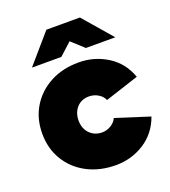

<svg xmlns="http://www.w3.org/2000/svg" viewBox="-133 -810 816 920"><g transform="rotate(-20 275.0 -350.0)"><path d="M302 12Q220 12 156 -21.5Q92 -55 56 -114.5Q20 -174 20 -250Q20 -327 56 -386Q92 -445 155 -478.5Q218 -512 300 -512Q379 -512 445 -471Q511 -430 539 -352L367 -296Q359 -316 337.5 -329Q316 -342 290 -342Q265 -342 246 -330.5Q227 -319 216 -298Q205 -277 205 -250Q205 -223 216 -202.5Q227 -182 247 -170Q267 -158 292 -158Q317 -158 338 -171Q359 -184 368 -204L540 -149Q512 -71 446.5 -29.5Q381 12 302 12ZM357 -565 210 -699V-712H380L507 -565ZM82 -565 209 -712H379V-699L232 -565Z"/></g></svg>

Font: Figtree Black
Style: Regular
Weight: 900
Designer: Erik Kennedy
Foundry: Erik Kennedy
Version: Version 2.001;gftools[0.9.30]